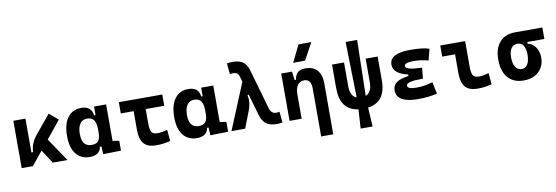

<svg xmlns="http://www.w3.org/2000/svg" viewBox="-67 -1319 5993 2068"><g transform="rotate(-10 2929.5 -285.0)"><path d="M73.7 0V-517.6H206.1V-148.4H224.6Q227.5 -245.1 299.8 -331.5L461.4 -527.3L558.6 -444.8L403.3 -253.9L574.7 0H414.1L316.9 -148.4L196.3 0Z M819.3 9.8Q722.2 9.8 668.5 -58.3Q614.7 -126.5 614.7 -253.9Q614.7 -384.3 667.5 -455.8Q720.2 -527.3 816.4 -527.3Q928.7 -527.3 940.4 -423.8H956.1V-517.6H1088.4V-118.2L1159.7 -107.4V0L964.8 4.9L960 -80.1H942.4Q937.5 -35.6 904.5 -12.9Q871.6 9.8 819.3 9.8ZM753.9 -253.9Q753.9 -114.7 859.9 -114.7Q913.6 -114.7 934.8 -143.8Q956.1 -172.9 956.1 -231V-274.9Q956.1 -402.8 858.9 -402.8Q808.6 -402.8 781.2 -364Q753.9 -325.2 753.9 -253.9Z M1544.9 9.8Q1450.7 9.8 1409.2 -39.1Q1367.7 -87.9 1367.7 -195.3V-394.5H1227.1V-517.6H1702.6V-394.5H1499.5V-232.9Q1499.5 -171.4 1515.1 -143.6Q1530.8 -115.7 1584 -115.7Q1604 -115.7 1631.1 -120.4Q1658.2 -125 1688 -134.3L1699.7 -10.7Q1662.1 0 1623.3 4.9Q1584.5 9.8 1544.9 9.8Z M1991.2 9.8Q1894 9.8 1840.3 -58.3Q1786.6 -126.5 1786.6 -253.9Q1786.6 -384.3 1839.4 -455.8Q1892.1 -527.3 1988.3 -527.3Q2100.6 -527.3 2112.3 -423.8H2127.9V-517.6H2260.3V-118.2L2331.5 -107.4V0L2136.7 4.9L2131.8 -80.1H2114.3Q2109.4 -35.6 2076.4 -12.9Q2043.5 9.8 1991.2 9.8ZM1925.8 -253.9Q1925.8 -114.7 2031.7 -114.7Q2085.4 -114.7 2106.7 -143.8Q2127.9 -172.9 2127.9 -231V-274.9Q2127.9 -402.8 2030.8 -402.8Q1980.5 -402.8 1953.1 -364Q1925.8 -325.2 1925.8 -253.9Z M2368.2 0 2576.2 -503.9 2560.1 -560.5Q2551.8 -590.8 2534.7 -601.1Q2517.6 -611.3 2492.7 -611.3Q2477.5 -611.3 2458 -607.4L2446.3 -726.6Q2475.1 -732.4 2506.3 -732.4Q2575.2 -732.4 2617.9 -705.6Q2660.6 -678.7 2681.6 -605.5L2806.6 -170.4Q2823.2 -111.3 2878.9 -111.3Q2894 -111.3 2913.6 -115.2L2925.3 3.9Q2896.5 9.8 2865.2 9.8Q2795.4 9.8 2751.7 -18.3Q2708 -46.4 2686 -122.6L2619.1 -355L2605 -350.6Q2614.7 -308.6 2610.4 -268.3Q2606 -228 2592.8 -194.3L2518.1 0Z M3003.4 0V-517.6H3121.6L3133.8 -423.8H3148.4Q3155.8 -476.1 3184.1 -501.7Q3212.4 -527.3 3270 -527.3Q3352.1 -527.3 3397 -477.5Q3441.9 -427.7 3441.9 -336.9V224.6H3309.6V-304.2Q3309.6 -351.6 3290.3 -377.2Q3271 -402.8 3235.4 -402.8Q3135.7 -402.8 3135.7 -258.3V0ZM3150.4 -609.4 3241.2 -794.9H3381.3L3280.8 -609.4Z M3743.2 214.8 3755.9 6.3Q3559.1 -20 3559.1 -258.8V-517.6H3690.4V-258.8Q3690.4 -148.4 3759.3 -122.6L3745.6 -732.4H3871.6L3857.9 -122.6Q3926.8 -148.4 3926.8 -258.8V-517.6H4058.1V-258.8Q4058.1 -20 3861.3 6.3L3874 214.8Z M4407.2 9.8Q4174.3 9.8 4174.3 -128.4Q4174.3 -233.4 4348.1 -253.4V-270.5Q4189 -305.7 4189 -405.3Q4189 -527.3 4415 -527.3Q4559.6 -527.3 4622.6 -502.9L4590.8 -379.9Q4520 -402.3 4425.8 -402.3Q4329.1 -402.3 4329.1 -364.7Q4329.1 -321.3 4508.8 -316.4L4497.1 -198.2H4481.4Q4314.5 -198.2 4314.5 -153.8Q4314.5 -115.2 4411.1 -115.2Q4474.6 -115.2 4516.4 -124.5Q4558.1 -133.8 4590.8 -142.1L4617.7 -13.7Q4577.1 -2.9 4524.2 3.4Q4471.2 9.8 4407.2 9.8Z M5060.5 9.8Q4966.3 9.8 4924.8 -39.1Q4883.3 -87.9 4883.3 -195.3V-396H4742.7V-517.6H5015.1V-232.9Q5015.1 -171.4 5030.8 -143.6Q5046.4 -115.7 5099.6 -115.7Q5140.6 -115.7 5203.6 -134.3L5215.3 -10.7Q5175.3 0 5138.9 4.9Q5102.5 9.8 5060.5 9.8Z M5564 9.8Q5453.6 9.8 5392.6 -60.5Q5331.5 -130.9 5331.5 -258.8Q5331.5 -382.3 5392.6 -450Q5453.6 -517.6 5564 -517.6H5859.4V-392.1H5673.3V-372.6Q5707 -366.7 5733.9 -342.8Q5760.7 -318.8 5776.1 -282Q5791.5 -245.1 5791.5 -201.2Q5791.5 -137.7 5763.2 -90.3Q5734.9 -43 5683.8 -16.6Q5632.8 9.8 5564 9.8ZM5564 -115.7Q5606 -115.7 5628.7 -153.1Q5651.4 -190.4 5651.4 -258.8Q5651.4 -322.8 5628.7 -357.4Q5606 -392.1 5564 -392.1Q5519.5 -392.1 5495.6 -357.4Q5471.7 -322.8 5471.7 -258.8Q5471.7 -190.4 5495.6 -153.1Q5519.5 -115.7 5564 -115.7Z"/></g></svg>

Font: Caskaydia Cove
Style: Bold
Weight: 700
Monospace: yes
Designer: Aaron Bell
Foundry: Saja Typeworks
Version: Version 4.300; ttfautohint (v1.8.3)